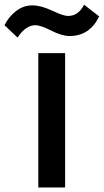

<svg xmlns="http://www.w3.org/2000/svg" viewBox="-82 -785 450 832"><path d="M-62.5 -675.8Q-44.9 -711.9 -12.7 -736.8Q19.5 -761.7 57.6 -761.7Q95.7 -761.7 144 -738.8Q192.4 -715.8 212.9 -715.8Q257.8 -715.8 282.2 -764.6L347.7 -713.9Q306.6 -628.9 219.7 -628.9Q186.5 -628.9 140.1 -652.3Q93.8 -675.8 71.3 -675.8Q29.3 -675.8 -5.9 -622.1ZM84 27.3V-554.7H200.2V27.3Z"/></svg>

Font: GenEi M Gothic v2 Medium
Style: Regular
Weight: 500
Version: Version 2.0